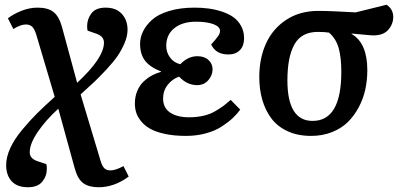

<svg xmlns="http://www.w3.org/2000/svg" viewBox="-20 -557 1673 807"><path d="M304.2 -209Q417 -313.5 417 -377.9Q417 -403.8 386.2 -415L348.1 -428.2Q346.2 -437 346.2 -446.8Q346.2 -477.5 364.5 -501.2Q382.8 -524.9 423.8 -524.9Q468.3 -524.9 492.2 -498.5Q516.1 -472.2 516.1 -432.1Q516.1 -405.8 503.7 -376.2Q491.2 -346.7 474.4 -322Q457.5 -297.4 427.5 -265.1Q397.5 -232.9 376 -212.6Q354.5 -192.4 318.8 -160.2L402.8 119.1Q409.2 141.1 418.5 150.1Q427.7 159.2 443.8 159.2Q465.8 159.2 499 141.1L521 185.1Q460.4 230 394 230Q354 230 330.3 213.1Q306.6 196.3 293.9 149.9L225.1 -100.1Q173.8 -53.7 139.4 -3.7Q105 46.4 105 83Q105 108.9 136.2 120.1L174.8 132.8Q176.8 141.6 176.8 152.8Q176.8 183.1 157.7 206.5Q138.7 230 97.2 230Q51.8 230 28.8 204.6Q5.9 179.2 5.9 137.2Q5.9 103 23.2 65.4Q40.5 27.8 73 -11.2Q105.5 -50.3 136.2 -80.8Q167 -111.3 210 -149.9L132.8 -410.2Q124.5 -437 114.3 -445.6Q104 -454.1 88.9 -454.1Q66.9 -454.1 36.1 -435.1L13.2 -480Q34.7 -497.1 68.8 -511Q103 -524.9 138.2 -524.9Q181.6 -524.9 204.8 -506.6Q228 -488.3 240.2 -444.8Z M761.7 14.2Q710.9 14.2 672.1 5.6Q633.3 -2.9 610.1 -16.4Q586.9 -29.8 572.3 -48.3Q557.6 -66.9 552.2 -84.7Q546.9 -102.5 546.9 -122.1Q546.9 -151.4 557.4 -175.8Q567.9 -200.2 585.2 -215.8Q602.5 -231.4 620.4 -240.7Q638.2 -250 656.7 -254.9V-256.8Q612.8 -273.4 590.8 -300.5Q568.8 -327.6 568.8 -373Q568.8 -399.4 581.1 -424.8Q593.3 -450.2 618.7 -473.4Q644 -496.6 690.4 -510.7Q736.8 -524.9 797.9 -524.9Q828.1 -524.9 856.2 -521.2Q884.3 -517.6 912.1 -508.5Q939.9 -499.5 960.2 -485.4Q980.5 -471.2 993.2 -448.2Q1005.9 -425.3 1005.9 -396Q1005.9 -364.3 988.3 -346.2Q970.7 -328.1 939.9 -328.1Q886.7 -328.1 867.7 -370.1Q889.2 -394 897 -405.5Q904.8 -417 904.8 -426.8Q904.8 -445.3 876.7 -455.6Q848.6 -465.8 803.7 -465.8Q746.6 -465.8 712.6 -438.5Q678.7 -411.1 678.7 -363.8Q678.7 -337.4 694.6 -315.4Q710.4 -293.5 737.8 -287.1Q770.5 -320.8 809.6 -320.8Q838.9 -320.8 856.2 -304.9Q873.5 -289.1 873.5 -265.1Q873.5 -241.2 855.7 -220.2Q837.9 -199.2 808.6 -199.2Q765.6 -199.2 732.9 -234.9Q704.1 -225.1 684.8 -200.4Q665.5 -175.8 665.5 -143.1Q665.5 -103.5 695.3 -83.7Q725.1 -64 774.9 -64Q807.6 -64 835.7 -70.6Q863.8 -77.1 886.2 -90.6Q908.7 -104 920.7 -113Q932.6 -122.1 949.7 -137.2L989.7 -96.2Q976.1 -77.6 958.3 -60.8Q940.4 -43.9 912.6 -25.6Q884.8 -7.3 845.7 3.4Q806.6 14.2 761.7 14.2Z M1605 -537.1Q1632.8 -518.1 1632.8 -485.8Q1632.8 -455.6 1612.1 -431.9Q1591.3 -408.2 1549.8 -408.2Q1540 -408.2 1502.7 -411.9Q1465.3 -415.5 1458 -416V-414.1Q1523.9 -376 1523.9 -262.2Q1523.9 -220.2 1515.4 -180.9Q1506.8 -141.6 1487.8 -106Q1468.8 -70.3 1441.7 -43.7Q1414.6 -17.1 1375 -1.5Q1335.4 14.2 1287.6 14.2Q1231.4 14.2 1189 -5.4Q1146.5 -24.9 1120.8 -59.1Q1095.2 -93.3 1082.5 -137.2Q1069.8 -181.2 1069.8 -232.9Q1069.8 -311 1097.7 -373.3Q1125.5 -435.5 1182.6 -473.4Q1239.7 -511.2 1317.9 -511.2Q1345.7 -511.2 1385 -509.5Q1424.3 -507.8 1449.7 -506.3L1474.6 -504.9ZM1414.6 -254.9Q1414.6 -314.5 1403.6 -354.5Q1392.6 -394.5 1362.8 -419.9Q1345.2 -422.9 1315.9 -422.9Q1247.1 -422.9 1217.5 -370.4Q1188 -317.9 1188 -219.2Q1188 -48.8 1293.9 -48.8Q1414.6 -48.8 1414.6 -254.9Z"/></svg>

Font: Literata Book SemiBold
Style: Italic
Weight: 600
Italic angle: -3°
Designer: Latin by Veronika Burian and Jose Scaglione. Greek by Irene Vlachou. Cyrillic by Vera Evstafieva
Foundry: TypeTogether
Version: Version 1.003;PS 001.003;hotconv 1.0.88;makeotf.lib2.5.64775